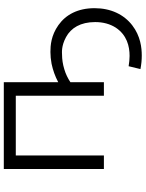

<svg xmlns="http://www.w3.org/2000/svg" viewBox="102 -668 765 1009"><g transform="rotate(-90 484.5 -163.5)"><path d="M172 0V-463H486V0H557V-176C578 -190 601 -201 625 -208C651 -216 677 -220 703 -220C711 -220 746 -225 794 -199C842 -173 873 -123 873 -46C873 -4 863 32 844 62C805 121 746 135 695 135C678 135 660 133 641 130L626 192C651 197 674 199 697 199C737 199 799 193 856 149C913 105 946 36 946 -49C946 -137 912 -200 857 -239C802 -278 749 -281 716 -281C696 -281 675 -279 654 -275C621 -268 589 -257 557 -240V-526H101V0Z"/></g></svg>

Font: Montserrat Z
Style: Regular
Weight: 400
Designer: Julieta Ulanovsky
Foundry: Julieta Ulanovsky
Version: Version 8.000